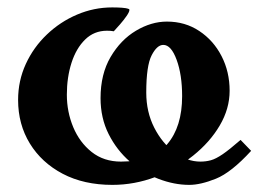

<svg xmlns="http://www.w3.org/2000/svg" viewBox="-20 -489 704 523"><path d="M664.1 -78.1Q609.9 -19 568.1 -2.2Q526.4 14.6 495.6 14.6Q454.6 14.6 411.9 -1.7Q369.1 -18.1 333.5 -49.1Q297.9 -80.1 275.9 -123.8Q253.9 -167.5 253.9 -221.7Q253.9 -287.1 281.2 -333.7Q308.6 -380.4 350.3 -405.3Q392.1 -430.2 434.6 -430.2Q484.4 -430.2 522.9 -404.5Q561.5 -378.9 583.5 -336.2Q605.5 -293.5 605.5 -241.7Q605.5 -192.9 578.6 -147.2Q551.8 -101.6 505.9 -64.9Q460 -28.3 403.1 -6.8Q346.2 14.6 286.1 14.6Q208.5 14.6 150.9 -15.6Q93.3 -45.9 61.3 -98.1Q29.3 -150.4 29.3 -216.8Q29.3 -269 50.3 -314.7Q71.3 -360.4 107.7 -395Q144 -429.7 189.9 -449.2Q235.8 -468.8 285.6 -468.8Q299.3 -468.8 311.5 -468Q323.7 -467.3 331.1 -464.4Q332.5 -463.9 332.5 -461.9Q332.5 -456.5 324.7 -445.3Q316.9 -434.1 306.9 -422.6Q296.9 -411.1 290 -403.8Q284.7 -404.8 280.8 -405Q276.9 -405.3 271.5 -405.3Q236.3 -405.3 211.9 -381.3Q187.5 -357.4 174.8 -317.9Q162.1 -278.3 162.1 -231Q162.1 -184.6 179.4 -142.8Q196.8 -101.1 229.7 -75Q262.7 -48.8 309.6 -48.8Q395 -48.8 435.5 -96.2Q476.1 -143.6 476.1 -227.1Q476.1 -285.2 461.2 -325.9Q446.3 -366.7 424.8 -366.7Q407.7 -366.7 393.1 -338.4Q378.4 -310.1 378.4 -236.8Q378.4 -184.1 400.1 -141.4Q421.9 -98.6 455.8 -73.7Q489.7 -48.8 525.9 -48.8Q541 -48.8 554.4 -52.5Q567.9 -56.2 586.4 -68.8Q605 -81.5 635.3 -107.9Z"/></svg>

Font: Gentium Book Plus
Style: Bold
Weight: 700
Designer: Victor Gaultney, Annie Olsen, Iska Routamaa, Becca Hirsbrunner
Foundry: SIL International
Version: Version 6.101